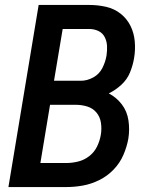

<svg xmlns="http://www.w3.org/2000/svg" viewBox="-20 -755 616 775"><path d="M14 0H248Q281 0 314.5 -6Q348 -12 380.5 -28Q413 -44 438.5 -70.5Q464 -97 478 -129.5Q492 -162 498 -195Q504 -232 498.5 -269Q493 -306 471.5 -334Q450 -362 419 -378Q446 -391 469.5 -412.5Q493 -434 504.5 -462Q516 -490 521 -519Q527 -553 524 -587.5Q521 -622 506.5 -651Q492 -680 466.5 -700Q441 -720 408 -727.5Q375 -735 340 -735H136ZM306 -429H198L233 -638H340Q360 -638 377 -630Q394 -622 402.5 -605.5Q411 -589 412 -570Q413 -551 410 -531Q406 -506 393.5 -481Q381 -456 356.5 -442.5Q332 -429 306 -429ZM143 -97 182 -332H285Q310 -332 332.5 -325Q355 -318 369.5 -300.5Q384 -283 387.5 -259Q391 -235 387 -211Q383 -187 372 -164Q361 -141 340.5 -125Q320 -109 295.5 -103Q271 -97 248 -97Z"/></svg>

Font: Iosevka Sparkle Semibold
Style: Italic
Weight: 600
Italic angle: -9°
Designer: Belleve Invis
Foundry: Belleve Invis
Version: Version 4.5.0; ttfautohint (v1.8.3)